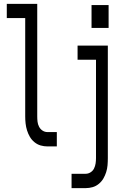

<svg xmlns="http://www.w3.org/2000/svg" viewBox="-20 -755 640 990"><path d="M225 0Q207 0 189.5 -5Q172 -10 157.5 -22Q143 -34 134 -49.5Q125 -65 119.5 -82.5Q114 -100 112 -118Q110 -136 110 -155V-662H15V-735H172V-155Q172 -141 173.5 -127.5Q175 -114 181.5 -101.5Q188 -89 199.5 -81.5Q211 -74 225 -74H273V0ZM452 -611V-729H540V-611ZM349 215V141H422Q435 141 447 133.5Q459 126 465 113.5Q471 101 473 87.5Q475 74 475 60V-447H380V-520H536V60Q536 79 534.5 97Q533 115 527.5 132.5Q522 150 513 165.5Q504 181 489.5 193Q475 205 457.5 210Q440 215 422 215Z"/></svg>

Font: Iosevka SS04 Extended
Style: Regular
Weight: 400
Width: 7
Monospace: yes
Designer: Belleve Invis
Foundry: Belleve Invis
Version: Version 19.0.0; ttfautohint (v1.8.4)